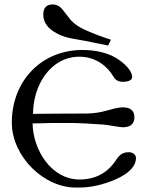

<svg xmlns="http://www.w3.org/2000/svg" viewBox="-20 -834 671 860"><path d="M477 -656C430 -671 390 -687 357 -702C333 -713 313 -727 297 -744L262 -789C249 -806 234 -814 216 -814C188 -814 174 -799 174 -769C174 -738 189 -713 220 -693C241 -679 266 -669 294 -663L361 -651L464 -630ZM329 6C382 7 439 -5 499 -31C559 -58 589 -90 589 -127C589 -142 572 -157 543 -151C528 -148 515 -141 499 -116C461 -59 407 -30 336 -30C211 -30 128 -161 126 -281L210 -283C323 -283 307 -285 443 -276C464 -275 510 -264 533 -264C566 -265 583 -281 582 -311C581 -337 566 -351 537 -353C520 -354 497 -350 467 -341C392 -319 359 -327 247 -325L128 -324C128 -451 206 -582 339 -580C408 -579 461 -538 488 -491C499 -472 516 -464 547 -469C561 -471 572 -478 572 -489C572 -514 544 -547 502 -573C468 -594 414 -612 338 -610C156 -604 31 -463 33 -281C35 -133 178 12 329 6Z"/></svg>

Font: GFS Ignacio
Style: Regular
Weight: 400
Designer: George D. Matthiopoulos
Foundry: George D. Matthiopoulos
Version: Version 1.000